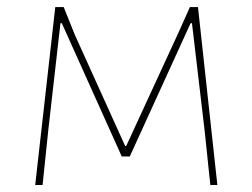

<svg xmlns="http://www.w3.org/2000/svg" viewBox="-20 -526 718 546"><path d="M117.2 -154.8 101.1 0H80.1L137.2 -505.9H161.1L192.9 -426.8L335.9 -110.8H338.9L488.8 -436L520 -505.9H543L598.1 0H578.1L562 -153.8L525.9 -460H522L349.1 -81.1H326.2L155.8 -460H151.9Z"/></svg>

Font: Datalegreya
Style: Thin
Weight: 250
Designer: Figs Lab
Foundry: Figs Lab
Version: Version 1.002;PS 001.002;hotconv 1.0.70;makeotf.lib2.5.58329